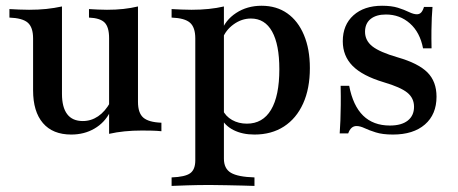

<svg xmlns="http://www.w3.org/2000/svg" viewBox="-20 -447 1559 654"><path d="M222.6 11.3Q159.7 11.3 126.2 -27.8Q92.7 -66.9 92.7 -139.5V-316.1Q92.7 -354 74.6 -369.8Q56.5 -385.5 12.1 -387.1V-416.1Q27.4 -415.3 44.4 -414.5Q61.3 -413.7 79 -413.7Q110.5 -413.7 137.9 -416.5Q165.3 -419.4 191.1 -425V-127.4Q191.1 -81.5 208.9 -58.1Q226.6 -34.7 262.1 -34.7Q290.3 -34.7 314.1 -50.8Q337.9 -66.9 355.6 -98.4L354.8 -65.3Q336.3 -29 301.6 -8.9Q266.9 11.3 222.6 11.3ZM351.6 8.9V-316.9Q351.6 -354.8 336.3 -370.2Q321 -385.5 283.1 -387.1V-416.1Q297.6 -415.3 312.9 -414.5Q328.2 -413.7 344.4 -413.7Q374.2 -413.7 400.4 -416.5Q426.6 -419.4 450 -425V-100Q450 -62.1 468.1 -46.4Q486.3 -30.6 529.8 -29V0Q514.5 -1.6 497.6 -2Q480.6 -2.4 463.7 -2.4Q432.3 -2.4 404.4 0.4Q376.6 3.2 351.6 8.9Z M564.5 186.3V157.3Q610.5 155.6 627.8 143.1Q645.2 130.6 645.2 99.2V-316.1Q645.2 -354 627 -369.8Q608.9 -385.5 564.5 -387.1V-416.1Q581.5 -415.3 598 -414.5Q614.5 -413.7 632.3 -413.7Q694.4 -413.7 742.7 -425V93.5Q742.7 127.4 766.5 141.5Q790.3 155.6 846.8 157.3V186.3Q831.5 185.5 806.5 185.1Q781.5 184.7 752 183.9Q722.6 183.1 695.2 183.1Q654 183.1 618.5 184.3Q583.1 185.5 564.5 186.3ZM846.8 11.3Q805.6 11.3 775.4 -4Q745.2 -19.4 732.3 -46.8L737.9 -73.4Q748.4 -50.8 770.6 -38.3Q792.7 -25.8 821 -25.8Q875 -25.8 903.2 -73Q931.5 -120.2 931.5 -211.3Q931.5 -295.2 906.9 -339.5Q882.3 -383.9 834.7 -383.9Q803.2 -383.9 775.8 -364.1Q748.4 -344.4 737.1 -313.7L733.1 -337.9Q746.8 -378.2 784.3 -402.8Q821.8 -427.4 871 -427.4Q921.8 -427.4 958.5 -401.6Q995.2 -375.8 1015.3 -327.8Q1035.5 -279.8 1035.5 -215.3Q1035.5 -145.2 1012.5 -94.4Q989.5 -43.5 947.2 -16.1Q904.8 11.3 846.8 11.3Z M1318.5 11.3Q1283.1 11.3 1260.1 4Q1237.1 -3.2 1221.8 -10.5Q1206.5 -17.7 1194.4 -17.7Q1175 -17.7 1166.1 7.3H1137.1Q1138.7 -13.7 1139.5 -36.7Q1140.3 -59.7 1140.7 -88.7Q1141.1 -117.7 1140.3 -154.8H1169.4Q1182.3 -87.1 1216.9 -53.2Q1251.6 -19.4 1308.1 -19.4Q1347.6 -19.4 1369 -36.3Q1390.3 -53.2 1390.3 -83.1Q1390.3 -112.9 1367.3 -131.5Q1344.4 -150 1287.1 -166.9Q1214.5 -188.7 1181 -222.6Q1147.6 -256.5 1147.6 -306.5Q1147.6 -362.1 1183.9 -394.8Q1220.2 -427.4 1281.5 -427.4Q1313.7 -427.4 1335.5 -420.6Q1357.3 -413.7 1373 -406Q1388.7 -398.4 1400 -398.4Q1408.9 -398.4 1414.5 -404.4Q1420.2 -410.5 1424.2 -423.4H1453.2Q1451.6 -405.6 1450.8 -386.7Q1450 -367.7 1449.6 -343.1Q1449.2 -318.5 1450 -282.3H1421Q1410.5 -337.1 1376.2 -367.3Q1341.9 -397.6 1294.4 -397.6Q1261.3 -397.6 1242.3 -382.3Q1223.4 -366.9 1223.4 -338.7Q1223.4 -308.9 1248.4 -289.1Q1273.4 -269.4 1334.7 -251.6Q1404.8 -231.5 1435.9 -200.4Q1466.9 -169.4 1466.9 -117.7Q1466.9 -57.3 1427.4 -23Q1387.9 11.3 1318.5 11.3Z"/></svg>

Font: Playfair SemiBold
Style: Regular
Weight: 600
Designer: Claus Eggers Sørensen
Foundry: Claus Eggers Sørensen
Version: Version 2.001;gftools[0.9.30]